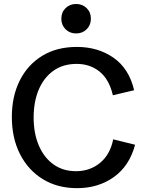

<svg xmlns="http://www.w3.org/2000/svg" viewBox="-20 -957 747 989"><path d="M377 12.2Q275.9 12.2 200.2 -34.4Q124.5 -81.1 82.8 -163.6Q41 -246.1 41 -354.5Q41 -460 81.3 -541.3Q121.6 -622.6 196.5 -668.9Q271.5 -715.3 376 -715.3Q484.9 -715.3 564.9 -659.4Q645 -603.5 670.9 -492.2L561.5 -466.3Q542 -548.8 492.7 -588.4Q443.4 -627.9 375 -627.9Q304.7 -627.9 255.1 -592.5Q205.6 -557.1 179.4 -495.1Q153.3 -433.1 153.3 -352.1Q153.3 -269.5 180.2 -207Q207 -144.5 255.9 -109.9Q304.7 -75.2 371.6 -75.2Q443.8 -75.2 495.8 -118.4Q547.9 -161.6 563 -239.3L675.8 -211.4Q647 -102.5 566.7 -45.2Q486.3 12.2 377 12.2ZM372.1 -784.7Q339.4 -784.7 317.6 -806.4Q295.9 -828.1 295.9 -860.4Q295.9 -893.6 317.6 -915Q339.4 -936.5 372.1 -936.5Q404.8 -936.5 426.5 -915Q448.2 -893.6 448.2 -860.4Q448.2 -828.1 426.5 -806.4Q404.8 -784.7 372.1 -784.7Z"/></svg>

Font: Schibsted Grotesk Medium
Style: Regular
Weight: 500
Designer: Bakken & Baeck AS, Henrik Kongsvoll
Foundry: Schibsted ASA
Version: Version 1.100;gftools[0.9.25]